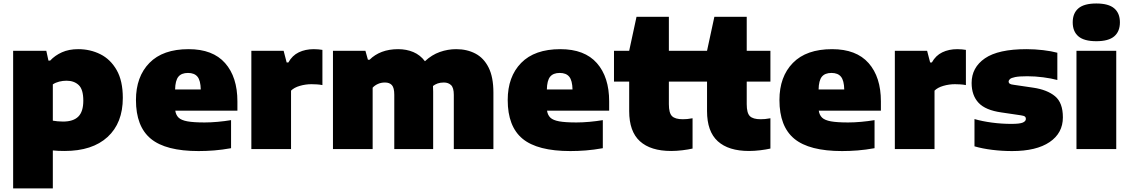

<svg xmlns="http://www.w3.org/2000/svg" viewBox="-20 -834 6317 1074"><path d="M53.5 220V-550H239L251 -495H260.5Q287.5 -524 326.5 -541.5Q365.5 -559 417.5 -559Q484.5 -559 541.2 -530.8Q598 -502.5 632.5 -442.2Q667 -382 667 -286.5Q667 -146 581.8 -67.8Q496.5 10.5 341.5 10.5Q324 10.5 307 9.8Q290 9 275.5 7.5V220ZM332.5 -154Q390 -154 418 -181.8Q446 -209.5 446 -271Q446 -334 420.2 -358.2Q394.5 -382.5 352 -382.5Q331.5 -382.5 311.2 -377.5Q291 -372.5 275.5 -362V-159Q287 -157 302 -155.5Q317 -154 332.5 -154Z M1091 11Q907 11 823.8 -57.8Q740.5 -126.5 740.5 -274.5Q740.5 -405 815.8 -482Q891 -559 1035 -559Q1170.5 -559 1239.2 -481Q1308 -403 1308 -267V-215H960.5Q964 -190.5 979 -176Q994 -161.5 1028.5 -155.2Q1063 -149 1125 -149Q1158.5 -149 1197.5 -152.5Q1236.5 -156 1272.5 -162V-5Q1222.5 4 1177.8 7.5Q1133 11 1091 11ZM1031.5 -426Q995 -426 977.8 -404.8Q960.5 -383.5 959.5 -333.5H1103Q1102 -383.5 1084.8 -404.8Q1067.5 -426 1031.5 -426Z M1386 0V-550H1566.5L1583.5 -484.5H1593Q1614.5 -523.5 1651.2 -541.2Q1688 -559 1735.5 -559Q1748.5 -559 1761.2 -557.8Q1774 -556.5 1783.5 -555V-358Q1769 -361 1752.2 -362Q1735.5 -363 1722 -363Q1689.5 -363 1657.5 -353.8Q1625.5 -344.5 1608 -327V0Z M1842.5 0V-550H2024L2038 -500H2047.5Q2076 -528.5 2116.2 -543.8Q2156.5 -559 2207 -559Q2253.5 -559 2292 -542.8Q2330.5 -526.5 2357 -491.5Q2395.5 -527.5 2440.2 -543.2Q2485 -559 2531.5 -559Q2592.5 -559 2639.5 -534.2Q2686.5 -509.5 2713.2 -456Q2740 -402.5 2740 -316V0H2518.5V-303.5Q2518.5 -343 2503.2 -357.8Q2488 -372.5 2463 -372.5Q2442.5 -372.5 2427.5 -367Q2412.5 -361.5 2402 -353Q2403 -337.5 2403 -321.5V0H2185.5V-303.5Q2185.5 -343 2172.2 -357.8Q2159 -372.5 2133.5 -372.5Q2111.5 -372.5 2093.5 -364.2Q2075.5 -356 2064.5 -343.5V0Z M3170.5 11Q2986.5 11 2903.2 -57.8Q2820 -126.5 2820 -274.5Q2820 -405 2895.2 -482Q2970.5 -559 3114.5 -559Q3250 -559 3318.8 -481Q3387.5 -403 3387.5 -267V-215H3040Q3043.5 -190.5 3058.5 -176Q3073.5 -161.5 3108 -155.2Q3142.5 -149 3204.5 -149Q3238 -149 3277 -152.5Q3316 -156 3352 -162V-5Q3302 4 3257.2 7.5Q3212.5 11 3170.5 11ZM3111 -426Q3074.5 -426 3057.2 -404.8Q3040 -383.5 3039 -333.5H3182.5Q3181.5 -383.5 3164.2 -404.8Q3147 -426 3111 -426Z M3734.5 10.5Q3619.5 10.5 3559.5 -44Q3499.5 -98.5 3499.5 -212.5V-377.5H3414.5V-550H3499.5L3540.5 -740H3721.5V-550H3854V-377.5H3721.5V-251Q3721.5 -202 3739 -184.5Q3756.5 -167 3799.5 -167Q3811.5 -167 3824.5 -168.2Q3837.5 -169.5 3854 -172.5V-3Q3830 2.5 3797.2 6.5Q3764.5 10.5 3734.5 10.5Z M4170 10.5Q4055 10.5 3995 -44Q3935 -98.5 3935 -212.5V-377.5H3850V-550H3935L3976 -740H4157V-550H4289.5V-377.5H4157V-251Q4157 -202 4174.5 -184.5Q4192 -167 4235 -167Q4247 -167 4260 -168.2Q4273 -169.5 4289.5 -172.5V-3Q4265.5 2.5 4232.8 6.5Q4200 10.5 4170 10.5Z M4690.5 11Q4506.5 11 4423.2 -57.8Q4340 -126.5 4340 -274.5Q4340 -405 4415.2 -482Q4490.5 -559 4634.5 -559Q4770 -559 4838.8 -481Q4907.5 -403 4907.5 -267V-215H4560Q4563.5 -190.5 4578.5 -176Q4593.5 -161.5 4628 -155.2Q4662.5 -149 4724.5 -149Q4758 -149 4797 -152.5Q4836 -156 4872 -162V-5Q4822 4 4777.2 7.5Q4732.5 11 4690.5 11ZM4631 -426Q4594.5 -426 4577.2 -404.8Q4560 -383.5 4559 -333.5H4702.5Q4701.5 -383.5 4684.2 -404.8Q4667 -426 4631 -426Z M4985.5 0V-550H5166L5183 -484.5H5192.5Q5214 -523.5 5250.8 -541.2Q5287.5 -559 5335 -559Q5348 -559 5360.8 -557.8Q5373.5 -556.5 5383 -555V-358Q5368.5 -361 5351.8 -362Q5335 -363 5321.5 -363Q5289 -363 5257 -353.8Q5225 -344.5 5207.5 -327V0Z M5641.5 11Q5585 11 5530.2 4.2Q5475.5 -2.5 5431 -15.5V-168Q5474.5 -155.5 5528.8 -148.2Q5583 -141 5637.5 -141Q5684.5 -141 5701.5 -148.5Q5718.5 -156 5718.5 -169Q5718.5 -177.5 5713 -182Q5707.5 -186.5 5690.5 -189L5582 -205Q5492.5 -217.5 5453.8 -259Q5415 -300.5 5415 -370Q5415 -456.5 5489.5 -507.8Q5564 -559 5722 -559Q5768.5 -559 5815 -553.5Q5861.5 -548 5894.5 -539V-386.5Q5861.5 -395.5 5816 -401.5Q5770.5 -407.5 5726.5 -407.5Q5681.5 -407.5 5659 -403Q5636.5 -398.5 5629.2 -391.5Q5622 -384.5 5622 -377.5Q5622 -370 5628 -365.8Q5634 -361.5 5651.5 -359.5L5760 -343.5Q5837.5 -332 5881.5 -295.8Q5925.5 -259.5 5925.5 -177.5Q5925.5 -89.5 5851.2 -39.2Q5777 11 5641.5 11Z M6001.5 0V-550H6224V0ZM6112.5 -603.5Q6044 -603.5 6012.2 -630.8Q5980.5 -658 5980.5 -709Q5980.5 -760 6012.2 -787.2Q6044 -814.5 6112.5 -814.5Q6181 -814.5 6212.8 -787.2Q6244.5 -760 6244.5 -709Q6244.5 -658 6212.8 -630.8Q6181 -603.5 6112.5 -603.5Z"/></svg>

Font: Encode Sans Semi Expanded Black
Style: Regular
Weight: 900
Width: 6
Designer: Multiple Designers
Foundry: Impallari Type
Version: Version 3.000; ttfautohint (v1.8.3) -l 8 -r 50 -G 200 -x 14 